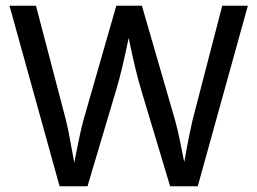

<svg xmlns="http://www.w3.org/2000/svg" viewBox="-20 -647 894 667"><path d="M187 0 13 -627H105L209 -230Q213 -214 217.5 -192.5Q222 -171 238 -82Q256 -173 261 -194Q266 -215 270 -230L384 -627H473L588 -230Q592 -215 597 -195Q602 -175 620 -84Q631 -145 638.5 -181.5Q646 -218 649 -230L752 -627H841L667 0H571L470 -336Q459 -373 449 -415Q439 -457 427 -515Q415 -457 405 -415Q395 -373 384 -336L284 0Z"/></svg>

Font: Blinker
Style: Regular
Weight: 400
Designer: Juergen Huber
Foundry: supertype
Version: Version 1.017;hotconv 1.0.117;makeotfexe 2.5.65602